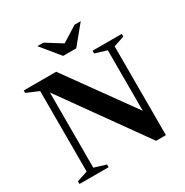

<svg xmlns="http://www.w3.org/2000/svg" viewBox="-198 -1043 1163 1208"><g transform="rotate(-30 383.0 -439.5)"><path d="M114 -45.5V-630L26.5 -667V-685H262L643 -155.5L611 -112.5V-639.5L526 -665.5V-685H738.5V-665.5L660.5 -639.5V5.5H589L143.5 -618.5L162.5 -634.5V-45.5L247.5 -19.5V0H36V-19.5ZM412 -803.5H382.5L510.5 -883.5H555L445 -749.5H350L240 -883.5H284.5Z"/></g></svg>

Font: Newsreader 36pt SemiBold
Style: Regular
Weight: 600
Designer: Hugues Gentile
Foundry: Production Type
Version: Version 1.003